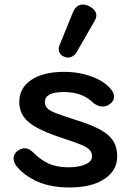

<svg xmlns="http://www.w3.org/2000/svg" viewBox="-20 -817 576 847"><path d="M52 -85Q40 -102 40 -117Q40 -141 63 -155Q77 -163 89 -163Q108 -163 127 -144Q161 -110 196.5 -94.5Q232 -79 282 -79Q328 -79 357 -92Q386 -105 386 -127Q386 -144 375.5 -155.5Q365 -167 339 -178Q313 -189 258 -207Q152 -241 108.5 -276.5Q65 -312 65 -367Q65 -429 118 -464.5Q171 -500 262 -500Q331 -500 388 -478Q445 -456 472 -420Q483 -406 483 -390Q483 -370 462 -356Q449 -347 432 -347Q409 -347 386 -368Q341 -411 261 -411Q178 -411 178 -367Q178 -350 189 -339Q200 -328 227.5 -317.5Q255 -307 317 -287Q385 -266 424 -244Q463 -222 480 -194.5Q497 -167 497 -127Q497 -65 441 -27.5Q385 10 287 10Q205 10 146.5 -15.5Q88 -41 52 -85ZM239 -601Q239 -609 242 -616L301 -761Q316 -797 345 -797Q359 -797 373 -790Q405 -773 405 -749Q405 -738 397 -724L317 -585Q311 -575 300.5 -569Q290 -563 279 -563Q270 -563 260 -568Q250 -573 244.5 -582Q239 -591 239 -601Z"/></svg>

Font: Kodchasan SemiBold
Style: Regular
Weight: 600
Version: Version 1.000; ttfautohint (v1.6)